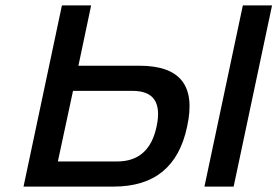

<svg xmlns="http://www.w3.org/2000/svg" viewBox="-20 -690 1026 710"><path d="M67 0H400C551 0 641 -74 672 -222C705 -373 647 -447 495 -447H270L317 -670H209ZM194 -93 250 -354H470C548 -354 578 -311 559 -222C541 -136 492 -93 414 -93ZM736 0H844L986 -670H878Z"/></svg>

Font: LT Wave Text Medium Italic
Style: Regular
Weight: 500
Designer: Daniel Lyons
Version: Version 2.5 (Glyphs App)